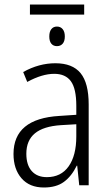

<svg xmlns="http://www.w3.org/2000/svg" viewBox="-20 -823 485 853"><path d="M374 -359V0H332L323 -87H321Q298 -40 264 -15Q230 10 175 10Q111 10 75.5 -31Q40 -72 40 -139Q40 -296 244 -308L319 -313V-353Q319 -429 295 -462Q271 -495 221 -495Q167 -495 101 -459L83 -503Q153 -542 226 -542Q302 -542 338 -498Q374 -454 374 -359ZM251 -267Q173 -262 135 -230.5Q97 -199 97 -140Q97 -90 121 -63Q145 -36 188 -36Q251 -36 285 -84Q319 -132 319 -217V-271ZM354 -758H113V-803H354ZM268 -661Q268 -640 258.5 -629Q249 -618 233 -618Q217 -618 208 -629Q199 -640 199 -661Q199 -682 208 -693.5Q217 -705 233 -705Q249 -705 258.5 -693.5Q268 -682 268 -661Z"/></svg>

Font: Noto Sans Display Light Narrow
Style: Regular
Weight: 300
Width: 4
Designer: Monotype Design team
Foundry: Monotype Imaging Inc.
Version: Version 1.000